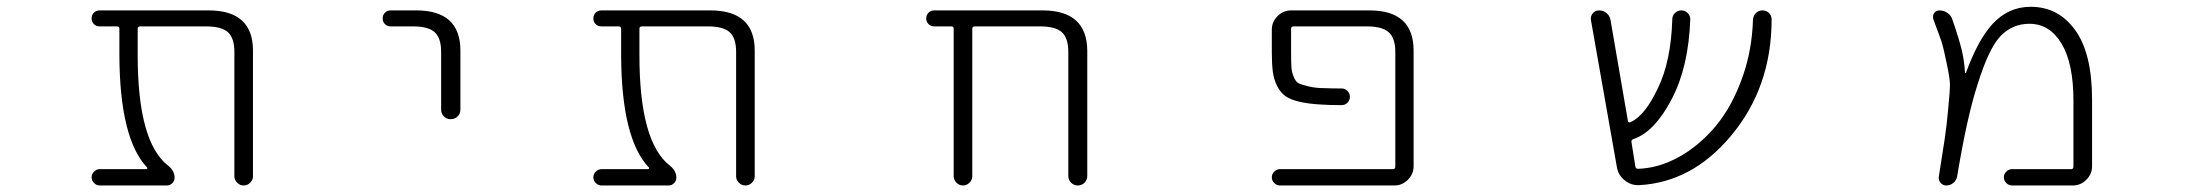

<svg xmlns="http://www.w3.org/2000/svg" viewBox="-20 -576 6540 574"><path d="M736.3 -48.8Q736.3 -38.1 728 -29.8Q719.7 -21.5 708.5 -21.5Q697.3 -21.5 689 -29.8Q680.7 -38.1 680.7 -48.8V-420.9Q680.7 -461.9 661.6 -479.5Q642.6 -497.1 595.7 -497.1H399.4Q391.6 -497.1 391.6 -490.2V-411.1Q391.6 -151.4 482.4 -81.1Q502 -65.4 502 -44.9Q502 -35.2 495.1 -28.3Q488.3 -21.5 478.5 -21.5H278.3Q268.6 -21.5 261.2 -28.8Q253.9 -36.1 253.9 -45.9Q253.9 -55.7 261.2 -63Q268.6 -70.3 278.3 -70.3H417Q419.9 -70.3 420.4 -72.3Q420.9 -74.2 419.9 -75.2Q337.9 -161.1 336.9 -411.1V-490.2Q336.9 -497.1 329.1 -497.1H278.3Q267.6 -497.1 260.7 -503.9Q253.9 -510.7 253.9 -521Q253.9 -531.2 260.7 -538.1Q267.6 -544.9 278.3 -544.9H603.5Q736.3 -544.9 736.3 -424.8Z M1147.5 -497.1Q1137.7 -497.1 1130.9 -503.9Q1124 -510.7 1124 -521Q1124 -531.2 1130.9 -538.1Q1137.7 -544.9 1147.5 -544.9H1224.6Q1356.4 -544.9 1356.4 -424.8V-248Q1356.4 -236.3 1348.1 -228Q1339.8 -219.7 1327.6 -219.7Q1315.4 -219.7 1307.1 -228Q1298.8 -236.3 1298.8 -248V-420.9Q1298.8 -461.9 1279.8 -479.5Q1260.7 -497.1 1214.8 -497.1Z M2236.3 -48.8Q2236.3 -38.1 2228 -29.8Q2219.7 -21.5 2208.5 -21.5Q2197.3 -21.5 2189 -29.8Q2180.7 -38.1 2180.7 -48.8V-420.9Q2180.7 -461.9 2161.6 -479.5Q2142.6 -497.1 2095.7 -497.1H1899.4Q1891.6 -497.1 1891.6 -490.2V-411.1Q1891.6 -151.4 1982.4 -81.1Q2002 -65.4 2002 -44.9Q2002 -35.2 1995.1 -28.3Q1988.3 -21.5 1978.5 -21.5H1778.3Q1768.6 -21.5 1761.2 -28.8Q1753.9 -36.1 1753.9 -45.9Q1753.9 -55.7 1761.2 -63Q1768.6 -70.3 1778.3 -70.3H1917Q1919.9 -70.3 1920.4 -72.3Q1920.9 -74.2 1919.9 -75.2Q1837.9 -161.1 1836.9 -411.1V-490.2Q1836.9 -497.1 1829.1 -497.1H1778.3Q1767.6 -497.1 1760.7 -503.9Q1753.9 -510.7 1753.9 -521Q1753.9 -531.2 1760.7 -538.1Q1767.6 -544.9 1778.3 -544.9H2103.5Q2236.3 -544.9 2236.3 -424.8Z M3173.8 -420.9Q3173.8 -461.9 3154.8 -479.5Q3135.7 -497.1 3088.9 -497.1H2894.5Q2886.7 -497.1 2886.7 -490.2V-48.8Q2886.7 -38.1 2878.4 -29.8Q2870.1 -21.5 2858.9 -21.5Q2847.7 -21.5 2839.4 -29.8Q2831.1 -38.1 2831.1 -48.8V-490.2Q2831.1 -497.1 2824.2 -497.1H2773.4Q2762.7 -497.1 2755.9 -503.9Q2749 -510.7 2749 -521Q2749 -531.2 2755.9 -538.1Q2762.7 -544.9 2773.4 -544.9H3096.7Q3229.5 -544.9 3230.5 -424.8V-49.8Q3230.5 -38.1 3222.2 -29.8Q3213.9 -21.5 3202.1 -21.5Q3190.4 -21.5 3182.1 -29.8Q3173.8 -38.1 3173.8 -49.8Z M4074.2 -544.9Q4206.1 -544.9 4206.1 -424.8V-79.1Q4206.1 -55.7 4189 -38.6Q4171.9 -21.5 4148.4 -21.5H3806.6Q3796.9 -21.5 3789.6 -28.8Q3782.2 -36.1 3782.2 -45.9Q3782.2 -55.7 3789.6 -63Q3796.9 -70.3 3806.6 -70.3H4144.5Q4151.4 -70.3 4151.4 -78.1V-420.9Q4151.4 -461.9 4131.8 -479.5Q4112.3 -497.1 4066.4 -497.1H3847.7Q3839.8 -497.1 3839.8 -490.2V-420.9Q3839.8 -389.6 3840.8 -375Q3841.8 -360.4 3847.7 -346.2Q3853.5 -332 3861.3 -327.6Q3869.1 -323.2 3891.1 -317.9Q3913.1 -312.5 3939.5 -312.5Q3958 -311.5 3991.2 -311.5Q4001 -311.5 4008.3 -304.2Q4015.6 -296.9 4015.6 -286.6Q4015.6 -276.4 4008.3 -269Q4001 -261.7 3991.2 -261.7Q3951.2 -261.7 3925.8 -263.7Q3891.6 -265.6 3864.3 -272Q3836.9 -278.3 3822.3 -289.1Q3807.6 -299.8 3797.9 -319.3Q3788.1 -338.9 3785.2 -361.8Q3782.2 -384.8 3782.2 -420.9V-487.3Q3782.2 -510.7 3799.3 -527.8Q3816.4 -544.9 3839.8 -544.9Z M5268.6 -537.1Q5276.4 -529.3 5276.4 -518.6Q5276.4 -313.5 5153.3 -168Q5038.1 -31.2 4880.9 -22.5Q4878.9 -22.5 4877 -22.5Q4854.5 -22.5 4836.9 -37.1Q4817.4 -52.7 4813.5 -78.1L4736.3 -515.6Q4734.4 -527.3 4741.7 -536.1Q4749 -544.9 4760.7 -544.9Q4773.4 -544.9 4783.2 -536.6Q4793 -528.3 4794.9 -515.6L4846.7 -214.8Q4847.7 -208 4854.5 -210.9Q4897.5 -229.5 4936.5 -312.5Q4975.6 -392.6 4979.5 -518.6Q4979.5 -529.3 4987.3 -537.1Q4995.1 -544.9 5006.3 -544.9Q5017.6 -544.9 5025.4 -537.1Q5033.2 -529.3 5033.2 -518.6Q5028.3 -377 4978.5 -281.2Q4926.8 -181.6 4863.3 -160.2Q4856.4 -158.2 4857.4 -151.4L4869.1 -78.1Q4870.1 -71.3 4877 -71.3Q4937.5 -73.2 4997.1 -105.5Q5059.6 -139.6 5109.4 -199.2Q5159.2 -258.8 5190.4 -348.6Q5217.8 -426.8 5220.7 -517.6Q5221.7 -529.3 5229.5 -537.1Q5237.3 -544.9 5249 -544.9Q5260.7 -544.9 5268.6 -537.1Z M5995.1 -21.5Q5985.4 -21.5 5978 -28.8Q5970.7 -36.1 5970.7 -45.9Q5970.7 -55.7 5978 -63Q5985.4 -70.3 5995.1 -70.3H6171.9Q6178.7 -70.3 6178.7 -78.1V-275.4Q6178.7 -386.7 6143.1 -445.8Q6107.4 -504.9 6046.9 -504.9Q5996.1 -504.9 5960.9 -468.3Q5925.8 -431.6 5892.6 -325.2Q5860.4 -226.6 5831.1 -48.8Q5829.1 -37.1 5819.8 -29.3Q5810.5 -21.5 5798.8 -21.5Q5788.1 -21.5 5781.2 -29.8Q5774.4 -38.1 5776.4 -48.8Q5789.1 -127.9 5793.9 -161.1Q5799.8 -199.2 5804.7 -254.9Q5809.6 -305.7 5809.6 -323.2Q5809.6 -339.8 5799.8 -386.7Q5791 -430.7 5783.2 -455.1Q5776.4 -473.6 5759.8 -518.6Q5758.8 -522.5 5758.8 -525.4Q5758.8 -531.2 5761.7 -536.1Q5767.6 -544.9 5778.3 -544.9Q5791 -544.9 5801.8 -537.6Q5812.5 -530.3 5816.4 -518.6Q5835.9 -462.9 5844.7 -426.8Q5852.5 -394.5 5854.5 -358.4Q5854.5 -357.4 5855.5 -357.4Q5856.4 -357.4 5857.4 -358.4Q5892.6 -455.1 5935.5 -502.9Q5983.4 -555.7 6050.8 -555.7Q6133.8 -555.7 6184.1 -485.8Q6234.4 -416 6234.4 -278.3V-79.1Q6234.4 -55.7 6217.3 -38.6Q6200.2 -21.5 6176.8 -21.5Z"/></svg>

Font: Rounded Mgen+ 2m light
Style: Regular
Weight: 200
Designer: [Source Han Sans]
Ryoko NISHIZUKA  (kana & ideographs); Paul D. Hunt (Latin, Greek & Cyrillic); Wenlong ZHANG  (bopomofo
Version: Version 1.059.20150602